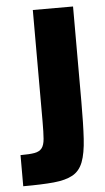

<svg xmlns="http://www.w3.org/2000/svg" viewBox="-51 -722 412 756"><g transform="rotate(-5 155.0 -344.0)"><path d="M10 0V-123Q46 -123 65.5 -126.5Q85 -130 94.5 -142Q104 -154 106 -179Q108 -204 108 -247V-688H267V-312Q267 -223 263.5 -165.5Q260 -108 247 -74Q234 -40 206 -24.5Q178 -9 131 -4.5Q84 0 10 0Z"/></g></svg>

Font: Saira Condensed ExtraBold
Style: Regular
Weight: 800
Width: 3
Designer: Hector Gatti with collaboration of the Omnibus-Type team
Foundry: Omnibus-Type
Version: Version 1.101